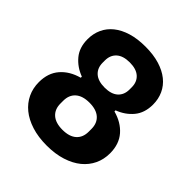

<svg xmlns="http://www.w3.org/2000/svg" viewBox="-196 -845 991 991"><g transform="rotate(45 300.0 -349.0)"><path d="M300 12Q238 12 189.5 -3.5Q141 -19 108 -46Q75 -73 57.5 -110Q40 -147 40 -191Q40 -258 77 -300.5Q114 -343 177 -360V-368Q126 -387 93.5 -426Q61 -465 61 -526Q61 -566 76.5 -600Q92 -634 122.5 -658.5Q153 -683 197.5 -696.5Q242 -710 300 -710Q358 -710 402.5 -696.5Q447 -683 477.5 -658.5Q508 -634 523.5 -600Q539 -566 539 -526Q539 -465 506.5 -426Q474 -387 423 -368V-360Q486 -343 523 -300.5Q560 -258 560 -191Q560 -147 542.5 -110Q525 -73 492 -46Q459 -19 410.5 -3.5Q362 12 300 12ZM300 -103Q350 -103 376.5 -126.5Q403 -150 403 -192V-212Q403 -254 376.5 -277.5Q350 -301 300 -301Q250 -301 223.5 -277.5Q197 -254 197 -212V-192Q197 -150 223.5 -126.5Q250 -103 300 -103ZM300 -411Q348 -411 373 -433.5Q398 -456 398 -495V-511Q398 -550 373 -572.5Q348 -595 300 -595Q252 -595 227 -572.5Q202 -550 202 -511V-495Q202 -456 227 -433.5Q252 -411 300 -411Z"/></g></svg>

Font: Aneliza ExtraBold
Style: Regular
Weight: 800
Designer: Mike Abbink, Paul van der Laan, Pieter van Rosmalen
Foundry: Bold Monday
Version: Version 3.001;September 8, 2019;FontCreator 11.5.0.2425 64-b